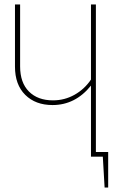

<svg xmlns="http://www.w3.org/2000/svg" viewBox="-20 -701 559 859"><path d="M464 -21V138H448L440 0H387V-318Q317 -231 215 -231Q139 -231 93 -276.5Q47 -322 47 -403V-681H70V-404Q70 -331 109.5 -291.5Q149 -252 217 -252Q269 -252 313.5 -277Q358 -302 387 -345V-681H409V-21Z"/></svg>

Font: Fira Sans Condensed Thin
Style: Regular
Weight: 250
Width: 3
Designer: Carrois Corporate & Edenspiekermann AG
Foundry: Carrois Corporate GbR & Edenspiekermann AG
Version: Version 4.203